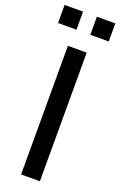

<svg xmlns="http://www.w3.org/2000/svg" viewBox="-175 -943 619 989"><g transform="rotate(20 135.0 -448.5)"><path d="M84 0V-705H187V0ZM173 -798V-897H274V-798ZM-4 -798V-897H97V-798Z"/></g></svg>

Font: Nunito Sans 10pt SemiCondensed SemiBold
Style: Regular
Weight: 600
Width: 4
Designer: Vernon Adams
Foundry: Vernon Adams
Version: Version 3.101;gftools[0.9.27]